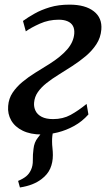

<svg xmlns="http://www.w3.org/2000/svg" viewBox="-20 -584 486 848"><path d="M68 244 60 215Q82.5 205.5 95.8 194.5Q109 183.5 116.5 167Q125.5 148.5 125 123.8Q124.5 99 128 73.5Q131 44.5 147 24.5Q163 4.5 174 -10.5L239 -48.5Q221.5 -28 215.5 -6.2Q209.5 15.5 210 42Q210 55 211.8 70.8Q213.5 86.5 213.5 101Q213.5 133.5 202 160Q190.5 186.5 163.5 207Q145 221 122.2 230Q99.5 239 68 244ZM163.5 10Q114.5 10 80.2 -6.8Q46 -23.5 29.5 -52.2Q13 -81 16 -116Q18.5 -149 35.8 -174.8Q53 -200.5 79.2 -222.2Q105.5 -244 136.5 -263.2Q167.5 -282.5 197.5 -301Q249 -333.5 277 -366Q305 -398.5 308 -435.5Q309.5 -456.5 301.8 -470Q294 -483.5 278 -490.2Q262 -497 239.5 -497Q195 -497 156 -479.5Q117 -462 94 -445.5L81.5 -491.5Q103.5 -507.5 132.8 -524Q162 -540.5 200.2 -552Q238.5 -563.5 287 -563.5Q356.5 -563.5 394.2 -534.2Q432 -505 427.5 -453Q424.5 -417.5 405.8 -388.8Q387 -360 358.8 -336.2Q330.5 -312.5 298.8 -292Q267 -271.5 238 -253.5Q209.5 -236 185.8 -217.2Q162 -198.5 147.2 -177.2Q132.5 -156 130.5 -130Q129 -111 137 -94.5Q145 -78 164.2 -68Q183.5 -58 214.5 -58Q258 -58 291.8 -76.5Q325.5 -95 362.5 -125L370.5 -78.5Q343 -47.5 307.8 -28Q272.5 -8.5 235.2 0.8Q198 10 163.5 10Z"/></svg>

Font: Merriweather 28pt Medium
Style: Italic
Weight: 500
Italic angle: -7.8°
Version: Version 2.101